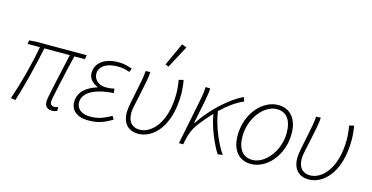

<svg xmlns="http://www.w3.org/2000/svg" viewBox="-77 -1128 2928 1510"><g transform="rotate(15 1387.5 -372.5)"><path d="M398 12C415 12 426 8 438 3V-28C422 -24 414 -22 408 -22C384 -22 372 -34 372 -57C372 -73 419 -292 457 -446H542L549 -480H146L81 -476L76 -446H177C150 -301 108 -140 60 0L98 5C142 -134 181 -293 213 -446H420C388 -298 337 -83 337 -49C337 -8 357 12 398 12Z M689 12C761 12 809 0 884 -46L869 -72C795 -32 758 -21 694 -21C629 -21 586 -56 586 -107C586 -183 668 -237 832 -248L827 -283C799 -276 782 -275 757 -275C701 -275 659 -312 659 -360C659 -423 724 -458 804 -458C842 -458 865 -455 906 -440L918 -470C875 -484 848 -492 804 -492C696 -492 621 -440 621 -356C621 -310 655 -276 695 -262V-258C626 -236 548 -192 548 -100C548 -34 599 12 689 12Z M1098 12C1212 12 1346 -102 1346 -377C1346 -408 1342 -455 1335 -490L1297 -480C1303 -449 1308 -402 1308 -370C1308 -125 1191 -22 1102 -22C1048 -22 1004 -51 1004 -137C1004 -181 1066 -411 1066 -482L1028 -480C1027 -402 969 -198 969 -130C969 -34 1022 12 1098 12ZM1193 -560 1290 -742 1251 -757 1166 -571Z M1428 0H1463L1469 -32C1480 -88 1500 -136 1529 -173C1562 -217 1596 -257 1630 -293C1648 -180 1708 -49 1745 6L1785 0C1741 -59 1675 -201 1659 -323C1720 -381 1781 -425 1839 -449L1827 -483C1723 -433 1597 -322 1506 -185H1502L1540 -374C1548 -414 1554 -457 1554 -480H1516C1516 -442 1508 -397 1500 -359Z M2016 12C2144 12 2265 -123 2265 -302C2265 -422 2203 -492 2107 -492C1978 -492 1858 -357 1858 -178C1858 -57 1920 12 2016 12ZM2019 -22C1941 -22 1897 -78 1897 -183C1897 -332 2002 -458 2104 -458C2182 -458 2226 -402 2226 -296C2226 -148 2121 -22 2019 -22Z M2486 12C2600 12 2734 -102 2734 -377C2734 -408 2730 -455 2723 -490L2685 -480C2691 -449 2696 -402 2696 -370C2696 -125 2579 -22 2490 -22C2436 -22 2392 -51 2392 -137C2392 -181 2454 -411 2454 -482L2416 -480C2415 -402 2357 -198 2357 -130C2357 -34 2410 12 2486 12Z"/></g></svg>

Font: Source Sans Pro Light
Style: Italic
Weight: 300
Italic angle: -11°
Designer: Paul D. Hunt
Foundry: Adobe Systems Incorporated
Version: Version 3.006;hotconv 1.0.111;makeotfexe 2.5.65597